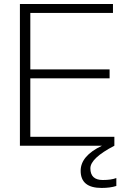

<svg xmlns="http://www.w3.org/2000/svg" viewBox="-20 -718 649 946"><path d="M482.4 0H78.1V-698.2H536.6V-654.3H129.4V-376H520V-332H129.4V-43.9H543.5V0Q425.3 61.5 425.3 111.3Q425.3 168.9 486.3 168.9Q527.8 168.9 553.2 159.2V198.2Q523.4 208 480.5 208Q377.4 208 377.4 123.5Q377.4 49.8 482.4 0Z"/></svg>

Font: Voltera Light
Style: Light
Weight: 300
Designer: Bernd Montag
Version: Version 1.301